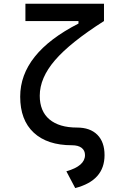

<svg xmlns="http://www.w3.org/2000/svg" viewBox="-20 -752 626 1007"><path d="M374.5 234.4 328.1 146.5Q377.4 132.3 401.6 111.1Q425.8 89.8 425.8 61.5Q425.8 37.1 408 23.4Q390.1 9.8 357.4 9.8Q228 9.8 157 -56.2Q85.9 -122.1 85.9 -245.1Q85.9 -472.2 391.6 -628.4V-664.6L525.4 -641.6Q348.1 -528.8 268.3 -436Q188.5 -343.3 188.5 -250Q188.5 -168.5 239.5 -125.7Q290.5 -83 383.8 -83Q452.6 -83 490.5 -45.2Q528.3 -7.3 528.3 61.5Q528.3 128.4 490 171.4Q451.7 214.4 374.5 234.4ZM113.3 -641.6V-732.4H525.4V-641.6Z"/></svg>

Font: Cascadia Code
Style: Regular
Weight: 400
Designer: Aaron Bell
Foundry: Saja Typeworks
Version: Version 2404.023